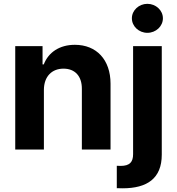

<svg xmlns="http://www.w3.org/2000/svg" viewBox="-20 -789 934 1013"><path d="M211.6 -315.3C212 -385.7 253.9 -426.8 315 -426.8C375.7 -426.8 412.3 -387.1 411.9 -320.3V0H563.2V-347.3C563.2 -474.4 488.6 -552.6 375 -552.6C294 -552.6 235.4 -512.8 210.9 -449.2H204.5V-545.5H60.4V0H211.6ZM596.2 203.8C607.2 204.2 616.1 204.5 626.8 204.5C755.3 204.5 833.5 153.4 833.5 27V-545.5H682.2V24.5C682.2 65.7 664.8 86.3 616.1 86.3C609.7 86.3 603.7 86.3 596.2 85.6ZM675.8 -692.5C675.8 -650.2 712.7 -615.8 757.5 -615.8C802.6 -615.8 839.5 -650.2 839.5 -692.5C839.5 -734.4 802.6 -768.8 757.5 -768.8C712.7 -768.8 675.8 -734.4 675.8 -692.5Z"/></svg>

Font: Margiela Sans
Style: Bold
Weight: 700
Designer: Stefan Endress, Andreas Faust
Version: Version 1.100;FEAKit 1.0